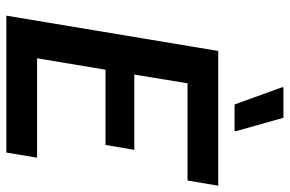

<svg xmlns="http://www.w3.org/2000/svg" viewBox="-170 -720 890 589"><g transform="rotate(90 274.5 -425.0)"><path d="M27.5 0 135.8 -650H549.2L533.3 -555.8H235L208.3 -392.5H439.2L424.2 -304.2H193.3L158.3 -94.2H463.3L447.5 0ZM300 -700 247.5 -845V-850H340.8L381.7 -705V-700Z"/></g></svg>

Font: Familjen Grotesk Medium
Style: Italic
Weight: 500
Italic angle: -9.46201°
Designer: Anders Wikstroem, Jonas Baeckman, Matilda Gysing, Kristian Moeller
Foundry: Familjen STHLM AB
Version: Version 2.002; ttfautohint (v1.8.4.7-5d5b)